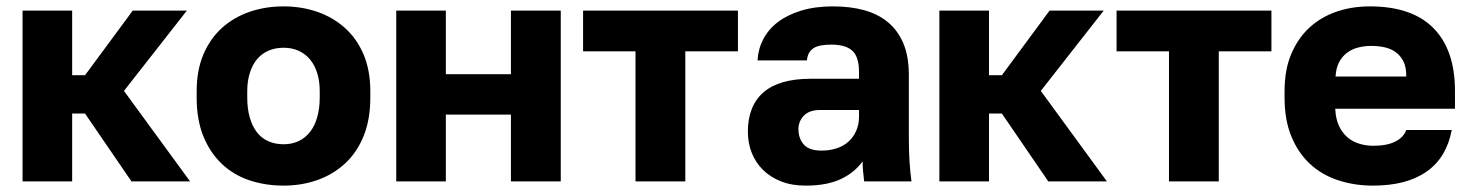

<svg xmlns="http://www.w3.org/2000/svg" viewBox="-20 -563 4567 596"><path d="M50 0H204V-210.5H244L388 0H570L364.8 -280.8L560 -530H392L244 -329.5H204V-530H50Z M860 13.2Q916 13.2 964.9 -4Q1013.8 -21.2 1050.8 -55.2Q1087.8 -89.3 1108.7 -140.6Q1129.5 -191.8 1129.5 -260V-280Q1129.5 -344.7 1108.7 -393.8Q1087.8 -443 1050.8 -476.2Q1013.8 -509.3 964.9 -526.3Q916 -543.2 860 -543.2Q804 -543.2 754.7 -526.3Q705.5 -509.3 668.8 -476.2Q632.2 -443 611.3 -393.8Q590.5 -344.7 590.5 -280V-260Q590.5 -191.2 611.3 -139.9Q632.2 -88.7 668.8 -54.1Q705.5 -19.5 754.7 -3.2Q804 13.2 860 13.2ZM860 -115.2Q833.7 -115.2 812.2 -124.9Q790.7 -134.7 776.6 -153.6Q762.5 -172.5 755 -199.4Q747.5 -226.3 747.5 -260V-280Q747.5 -310.2 755 -335Q762.5 -359.8 776.6 -377.6Q790.7 -395.3 812.2 -405.1Q833.7 -414.8 860 -414.8Q886.8 -414.8 907.7 -405.1Q928.7 -395.3 943.1 -377.6Q957.5 -359.8 965 -335Q972.5 -310.2 972.5 -280V-260Q972.5 -227.3 965 -200.3Q957.5 -173.2 943.1 -154.4Q928.7 -135.7 907.7 -125.4Q886.8 -115.2 860 -115.2Z M1210 0H1364V-207.3H1566V0H1720.7V-530H1566V-332.7H1364V-530H1210Z M1952.7 0H2107.3V-403.7H2270.7V-530H1790V-403.7H1952.7Z M2480.7 13.2Q2515.5 13.2 2542.8 7.8Q2570.2 2.5 2591.8 -8Q2613.5 -18.5 2629.7 -32.1Q2645.8 -45.7 2657.7 -62.2Q2657.7 -53.3 2658.1 -45.2Q2658.5 -37 2659.2 -30.1Q2660 -23.2 2660.8 -16.2Q2661.6 -9.3 2662.5 0H2809.3Q2805.3 -30 2803.3 -61.5Q2801.2 -93 2801.2 -135V-330Q2801.2 -388.3 2784.1 -428.5Q2767 -468.8 2736.1 -494.2Q2705.3 -519.7 2662.4 -531.4Q2619.5 -543.2 2565.5 -543.2Q2510.2 -543.2 2467 -530Q2423.8 -516.8 2394.7 -494.5Q2365.5 -472.2 2349.5 -441.7Q2333.5 -411.2 2331.5 -375.5H2484.8Q2486 -388.2 2490.7 -397.5Q2495.5 -406.8 2504.7 -413Q2513.8 -419.2 2527.8 -421.8Q2541.7 -424.5 2560.5 -424.5Q2581 -424.5 2597.1 -420.3Q2613.2 -416.2 2624.3 -406.8Q2635.5 -397.5 2641 -380.6Q2646.5 -363.6 2646.5 -340V-318.5H2496Q2447.2 -318.5 2410.4 -307.8Q2373.7 -297.2 2349.6 -276.1Q2325.5 -255 2313.5 -224.3Q2301.5 -193.7 2301.5 -155Q2301.5 -119 2313.5 -88.7Q2325.5 -58.3 2348.4 -35.7Q2371.4 -13 2404.6 0.1Q2437.8 13.2 2480.7 13.2ZM2530.5 -95.5Q2491.9 -95.5 2475.2 -114.2Q2458.5 -132.8 2458.5 -162.5Q2458.5 -186.3 2475.3 -203.9Q2492 -221.5 2525.5 -221.5H2646.5V-200Q2646.5 -176.4 2637.6 -156.5Q2628.7 -136.5 2613.4 -123Q2598.1 -109.5 2576.8 -102.5Q2555.5 -95.5 2530.5 -95.5Z M2896 0H3050V-210.5H3090L3234 0H3416L3210.8 -280.8L3406 -530H3238L3090 -329.5H3050V-530H2896Z M3608.7 0H3763.3V-403.7H3926.7V-530H3446V-403.7H3608.7Z M4242 13.2Q4293.5 13.2 4335.1 2.5Q4376.7 -8.2 4408.2 -30.2Q4439.7 -52.2 4459.1 -84.6Q4478.5 -117 4486.5 -159.5H4345.2Q4337.2 -136.8 4311.5 -123.7Q4285.8 -110.5 4242.4 -110.5Q4220.7 -110.5 4199.4 -116.9Q4178.2 -123.3 4162.3 -137.1Q4146.4 -151 4136.4 -172.3Q4126.3 -193.7 4124.8 -225.5H4496.5V-280.5Q4496.5 -407.8 4429.9 -475.5Q4363.3 -543.2 4231.9 -543.2Q4175.7 -543.2 4127.4 -526.3Q4079.2 -509.5 4043.8 -476.5Q4008.5 -443.5 3988 -394.8Q3967.5 -346.1 3967.5 -279.8V-259.7Q3967.5 -190.6 3988.6 -139.5Q4009.7 -88.4 4046.2 -54.4Q4082.7 -20.3 4133.4 -3.6Q4184.1 13.2 4242 13.2ZM4237 -420.5Q4258.9 -420.5 4278.8 -416Q4298.7 -411.5 4313.4 -400.4Q4328.2 -389.3 4336.8 -371.8Q4345.4 -354.4 4345.3 -325.5H4125.8Q4127.3 -351.8 4136.8 -369.9Q4146.3 -388 4161.7 -399.4Q4177 -410.8 4196.3 -415.6Q4215.6 -420.5 4237 -420.5Z"/></svg>

Font: Golos Text VF
Style: Regular
Weight: 400
Designer: A.Korolkova, Vitaly Kuzmin
Foundry: ParaType Ltd
Version: Version 2.005